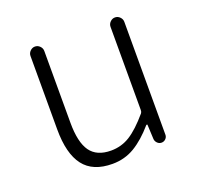

<svg xmlns="http://www.w3.org/2000/svg" viewBox="-101 -643 792 766"><g transform="rotate(-20 295.0 -260.0)"><path d="M252.9 12.7Q169.9 12.7 130.9 -38.1Q91.8 -88.9 91.8 -192.4V-503.9Q91.8 -515.6 100.6 -524.4Q109.4 -533.2 121.1 -533.2Q132.8 -533.2 141.6 -524.4Q150.4 -515.6 150.4 -503.9V-199.2Q150.4 -116.2 177.7 -77.6Q205.1 -39.1 265.6 -39.1Q309.6 -39.1 346.2 -62Q382.8 -85 427.7 -137.7Q431.6 -142.6 431.6 -150.4V-503.9Q431.6 -515.6 440.4 -524.4Q449.2 -533.2 460.9 -533.2Q472.7 -533.2 481.4 -524.4Q490.2 -515.6 490.2 -503.9V-24.4Q490.2 -14.6 482.9 -7.3Q475.6 0 465.3 0Q455.1 0 447.8 -7.3Q440.4 -14.6 439.5 -24.4L436.5 -86.9Q435.5 -87.9 434.1 -87.9Q432.6 -87.9 431.6 -86.9Q389.6 -38.1 347.2 -12.7Q304.7 12.7 252.9 12.7Z"/></g></svg>

Font: Gen Jyuu Gothic Light
Style: Regular
Weight: 200
Designer: [Source Han Sans]
Ryoko NISHIZUKA  (kana & ideographs); Paul D. Hunt (Latin, Greek & Cyrillic); Wenlong ZHANG  (bopomofo
Version: Version 1.002.20150607